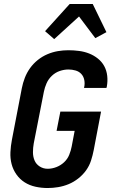

<svg xmlns="http://www.w3.org/2000/svg" viewBox="-20 -935 590 967"><path d="M220 12Q189 12 159 5.5Q129 -1 104.5 -16.5Q80 -32 63 -56Q46 -80 38.5 -108.5Q31 -137 32.5 -168.5Q34 -200 40 -231L90 -491Q95 -517 105 -543Q115 -569 131.5 -592Q148 -615 170.5 -633Q193 -651 219 -662Q245 -673 271.5 -677.5Q298 -682 324 -682Q351 -682 378 -678.5Q405 -675 429 -665.5Q453 -656 473 -640Q493 -624 505 -602Q517 -580 520 -553Q523 -526 518 -499L516 -492H403L404 -496Q408 -514 404.5 -532Q401 -550 389.5 -562.5Q378 -575 360.5 -580Q343 -585 325 -585Q303 -585 281 -577.5Q259 -570 241.5 -553.5Q224 -537 214.5 -515.5Q205 -494 201 -473L150 -213Q146 -191 146 -168.5Q146 -146 154 -127Q162 -108 180 -96.5Q198 -85 220 -85Q242 -85 264 -93.5Q286 -102 303 -118Q320 -134 328.5 -155Q337 -176 341 -197L356 -276H265L284 -373H489L452 -179Q447 -153 438.5 -126.5Q430 -100 413.5 -77Q397 -54 374 -36Q351 -18 325.5 -7.5Q300 3 273 7.5Q246 12 220 12ZM253 -738 207 -778 331 -915H447L516 -773L460 -743L378 -852Z"/></svg>

Font: Lode Term
Style: Bold Italic
Weight: 700
Italic angle: -11°
Monospace: yes
Designer: Belleve Invis
Foundry: Belleve Invis
Version: Version 29.2.0